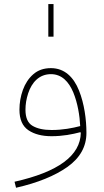

<svg xmlns="http://www.w3.org/2000/svg" viewBox="-20 -657 505 935"><path d="M215.3 -478.5H240.7V-637.2H215.3ZM373.5 -10.3C371.6 100.6 264.2 180.2 50.8 228L58.1 257.3C163.6 233.4 247.1 199.2 308.6 155.8C370.1 111.8 400.9 56.6 400.9 -9.8C400.9 -74.7 390.6 -151.9 364.7 -216.3C338.9 -280.8 294.9 -325.2 228 -325.2C193.4 -325.2 165 -315.4 142.1 -295.4C119.1 -275.4 102.5 -249.5 91.3 -218.8C80.1 -187.5 74.7 -155.3 74.7 -122.6C74.7 -75.7 89.4 -42.5 118.2 -22.9C147 -3.4 184.6 6.3 231.4 6.3C285.6 6.3 332 -2.9 371.1 -13.2ZM370.6 -43C333 -33.2 285.6 -23.9 231.4 -23.9C191.9 -23.9 161.1 -30.8 138.2 -44.4C115.2 -58.1 104 -84 104 -122.6C104 -149.4 108.4 -175.8 117.2 -202.6C134.8 -255.9 170.9 -295.9 228 -295.9C280.8 -295.9 314.9 -259.3 336.9 -207C358.4 -154.8 368.2 -93.3 370.6 -43Z"/></svg>

Font: Estedad Thin
Style: Regular
Weight: 100
Designer: Amin Abedi
Version: Version 7.3